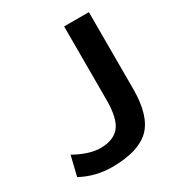

<svg xmlns="http://www.w3.org/2000/svg" viewBox="-175 -847 908 974"><g transform="rotate(-30 279.0 -360.0)"><path d="M489 -730V-280Q489 -122 421 -56Q353 10 199 10Q103 10 19 -35L47 -150Q132 -103 196 -103Q273 -103 308.5 -147Q344 -191 344 -300V-730Z"/></g></svg>

Font: M PLUS 1p
Style: Bold
Weight: 700
Version: Version 1.062